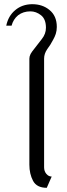

<svg xmlns="http://www.w3.org/2000/svg" viewBox="-20 -896 321 916"><path d="M35.2 -773.4Q43 -803.7 66.4 -823.2Q90.8 -841.8 125 -841.8Q152.3 -841.8 175.8 -823.2Q199.2 -804.7 199.2 -763.7Q199.2 -734.4 179.7 -710Q159.2 -684.6 142.6 -662.1Q132.8 -650.4 126 -638.7Q120.1 -627 120.1 -616.2Q120.1 -447.3 120.1 -110.4Q120.1 -66.4 137.7 -33.2Q155.3 0 203.1 0Q210.9 -17.6 226.6 -53.7Q211.9 -53.7 201.2 -66.4Q190.4 -79.1 190.4 -97.7Q190.4 -270.5 190.4 -616.2Q190.4 -639.6 205.1 -661.1Q220.7 -681.6 233.4 -706.1Q241.2 -719.7 246.1 -734.4Q251 -750 251 -767.6Q251 -820.3 215.8 -848.6Q182.6 -876 133.8 -876Q132.8 -876 131.8 -876Q85 -875 52.7 -847.7Q19.5 -820.3 9.8 -773.4Q18.6 -773.4 35.2 -773.4Z"/></svg>

Font: BSRU BANSOMDEJ
Style: Regular
Weight: 400
Designer: Wisit Potiwat
Version: Version 1.000;PS 002.000;hotconv 1.0.70;makeotf.lib2.5.58329